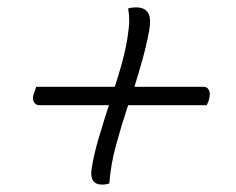

<svg xmlns="http://www.w3.org/2000/svg" viewBox="-20 -560 640 520"><path d="M78 -325H291Q302 -359 311 -392Q320 -425 325 -456Q330 -488 330 -504.5Q330 -521 327 -537Q336 -540 348 -540Q372 -540 381 -525.5Q390 -511 384 -477Q377 -439 366.5 -401Q356 -363 344 -325H531Q541 -325 545.5 -316.5Q550 -308 547 -295Q546 -290 544 -284.5Q542 -279 540 -275H327Q309 -221 294.5 -168Q280 -115 276 -63Q266 -60 257 -60Q222 -60 228 -102Q234 -141 247 -185Q260 -229 275 -275H87Q77 -275 72 -283.5Q67 -292 71 -305Q73 -310 75 -315.5Q77 -321 78 -325Z"/></svg>

Font: Recursive Sn Csl St Lt
Style: Italic
Weight: 300
Italic angle: -15°
Version: Version 1.079;hotconv 1.0.112;makeotfexe 2.5.65598; ttfautoh